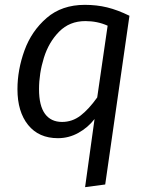

<svg xmlns="http://www.w3.org/2000/svg" viewBox="-20 -558 609 792"><path d="M370 -67Q343 -32 303.5 -10Q264 12 219 12Q140 12 96 -42.5Q52 -97 52 -190Q52 -270 81 -350Q110 -430 172.5 -484Q235 -538 330 -538Q379 -538 422 -527.5Q465 -517 514 -493L414 203L331 214ZM381 -156 424 -452Q382 -471 332 -471Q267 -471 224 -427.5Q181 -384 161 -319.5Q141 -255 141 -190Q141 -122 165.5 -88.5Q190 -55 236 -55Q278 -55 312 -81Q346 -107 381 -156Z"/></svg>

Font: FiraGO Book
Style: Italic
Weight: 350
Italic angle: -8°
Designer: bBox Type GmbH
Foundry: bBox Type GmbH
Version: Version 1.001